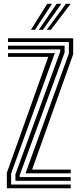

<svg xmlns="http://www.w3.org/2000/svg" viewBox="-20 -1004 427 1024"><path d="M116.1 -79.5 347.4 -719V-780.1H22.8V-800H370.3V-714.9L151.1 -99.4H357.1V-79.5ZM16.5 0V-82.3L237.3 -700.6H22.8V-720.5H272.2L39.4 -78.7V-19.9H357.1V0ZM62.3 -39.7V-74.7L301.5 -729.6V-740.4H22.8V-760.3H324.5V-723.3L85.1 -69.9V-59.6H357.1V-39.7ZM144.9 -845 232 -983.9H257.6L166.7 -845ZM229.3 -845 331.7 -983.9H357.2L251.1 -845ZM187.2 -845 281.8 -983.9H307.4L208.7 -845Z"/></svg>

Font: Big Shoulders Inline Text Thin
Style: Regular
Weight: 100
Designer: Patric King
Foundry: XO Type Co
Version: Version 2.002